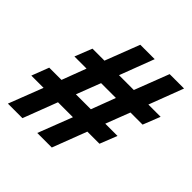

<svg xmlns="http://www.w3.org/2000/svg" viewBox="-186 -859 1008 1008"><g transform="rotate(45 317.5 -355.0)"><path d="M19 0 93 -191H2L39 -287H130L181 -422H91L129 -518H218L292 -710H399L326 -518H436L510 -710H617L544 -518H635L597 -422H507L455 -287H546L508 -191H418L345 0H237L311 -191H200L127 0ZM237 -287H348L399 -422H289Z"/></g></svg>

Font: Livvic SemiBold
Style: Italic
Weight: 600
Italic angle: -10°
Designer: Jacques Le Bailly, Baron von Fonthausen
Version: Version 1.001; ttfautohint (v1.8.2)